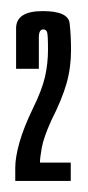

<svg xmlns="http://www.w3.org/2000/svg" viewBox="-20 -701 158 346"><path d="M7.5 -375H107.5V-408H52Q52 -416 55.2 -434.5Q58.5 -453 72.5 -484Q91.5 -521.5 99.8 -550.2Q108 -579 108 -610.5Q108 -637 105.5 -659Q103 -681 57 -681Q9 -681 9 -650Q9 -619 9 -577H50Q50 -619 50 -633.5Q50 -648 58 -648Q63 -648 64.8 -643.2Q66.5 -638.5 66.5 -611.5Q66.5 -586 61 -562.2Q55.5 -538.5 39.5 -506Q23 -472 15.2 -444.8Q7.5 -417.5 7.5 -399Z"/></svg>

Font: Anybody UltraCondensed
Style: Regular
Weight: 400
Width: 1
Version: Version 1.113;gftools[0.9.25]